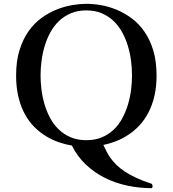

<svg xmlns="http://www.w3.org/2000/svg" viewBox="-20 -754 910 1012"><path d="M805.2 -356Q805.2 -296.4 793.9 -248.3Q782.7 -200.2 762.9 -161.9Q743.2 -123.5 716.3 -94.5Q689.5 -65.4 658.2 -44.7Q627 -23.9 593 -10.5Q559.1 2.9 524.9 9.8Q532.7 26.9 541.7 44.7Q550.8 62.5 563.5 80.1Q576.2 97.7 594 115.2Q611.8 132.8 637.5 149.9Q663.1 167 698 183.3Q732.9 199.7 779.8 214.8Q784.2 220.7 784.2 227.1Q784.2 234.9 780.8 237.8Q715.3 237.8 652.1 224.6Q588.9 211.4 533.4 183.8Q478 156.2 433.1 114Q388.2 71.8 358.9 13.2Q325.2 7.8 290.5 -4.2Q255.9 -16.1 223.1 -35.9Q190.4 -55.7 161.6 -84.2Q132.8 -112.8 111.3 -151.9Q89.8 -190.9 77.4 -241.7Q64.9 -292.5 64.9 -356Q64.9 -433.1 83.3 -491.2Q101.6 -549.3 131.8 -591.3Q162.1 -633.3 200.9 -660.9Q239.7 -688.5 280.8 -704.6Q321.8 -720.7 362.1 -727.3Q402.3 -733.9 435.1 -733.9Q471.2 -733.9 512.5 -726.8Q553.7 -719.7 595 -702.6Q636.2 -685.5 674.1 -657.5Q711.9 -629.4 741.2 -587.4Q770.5 -545.4 787.8 -488.3Q805.2 -431.2 805.2 -356ZM675.8 -356Q675.8 -393.6 670.7 -433.6Q665.5 -473.6 654.1 -511.7Q642.6 -549.8 624 -583.7Q605.5 -617.7 578.6 -643.3Q551.8 -668.9 516.1 -684.1Q480.5 -699.2 435.1 -699.2Q389.2 -699.2 353.5 -684.1Q317.9 -668.9 291 -643.3Q264.2 -617.7 245.6 -583.7Q227.1 -549.8 215.6 -511.7Q204.1 -473.6 199 -433.6Q193.8 -393.6 193.8 -356Q193.8 -319.8 198.7 -280.8Q203.6 -241.7 214.8 -203.9Q226.1 -166 244.4 -131.8Q262.7 -97.7 289.6 -71.8Q316.4 -45.9 352.3 -30.5Q388.2 -15.1 435.1 -15.1Q481 -15.1 516.6 -30Q552.2 -44.9 579.1 -70.6Q606 -96.2 624.3 -130.1Q642.6 -164.1 654.1 -201.9Q665.5 -239.7 670.7 -279.3Q675.8 -318.8 675.8 -356Z"/></svg>

Font: Jacques Francois
Style: Regular
Weight: 400
Designer: Manvel Shmavonyan, Alexei Vanyashin
Foundry: Cyreal (www.cyreal.org)
Version: Version 1.003